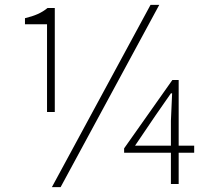

<svg xmlns="http://www.w3.org/2000/svg" viewBox="-20 -759 876 792"><path d="M174 -297V-659H83V-684Q113 -691 135.5 -701Q158 -711 176 -726H206V-297ZM194 13 601 -739H637L230 13ZM685 0V-261L690 -374H685L621 -282L537 -158H781V-129H492V-147L691 -429H717V0Z"/></svg>

Font: Noto Sans JP Thin Thin
Style: Regular
Weight: 250
Version: Version 2.004-H2;hotconv 1.0.118;makeotfexe 2.5.65603